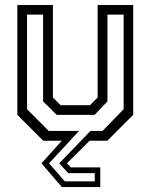

<svg xmlns="http://www.w3.org/2000/svg" viewBox="-20 -560 601 764"><path d="M226.5 184.5 145 90 226 0H152L49 -103V-540H190.5V-172L221 -141.5H338L368.5 -172V-540H510V-103L407 0H336.5L246.5 90L261.5 106H379V184.5ZM238 161.5H357V129H251.5L215.5 90L340 -39H388L472 -125.5V-502H407.5V-156.5L356.5 -103H205.5L151.5 -156.5V-502H87.5V-125.5L174 -39H294.5L175 90Z"/></svg>

Font: Tourney Condensed
Style: Regular
Weight: 400
Width: 3
Designer: Tyler Finck
Foundry: Etcetera Type Co
Version: Version 1.010; ttfautohint (v1.8.3)